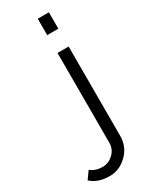

<svg xmlns="http://www.w3.org/2000/svg" viewBox="-349 -782 806 1015"><g transform="rotate(-30 54.0 -274.5)"><path d="M82 -630V-730H150V-630ZM-117 142 -84 96Q-57 120 -11 120Q25 120 53.5 93Q82 66 82 27V-521H150V23Q150 90 103.5 135.5Q57 181 -3 181Q-75 181 -117 142Z"/></g></svg>

Font: Raleway-v4020
Style: Regular
Weight: 400
Designer: Matt McInerney, Pablo Impallari, Rodrigo Fuenzalida
Foundry: Matt McInerney, Pablo Impallari, Rodrigo Fuenzalida
Version: Version 4.020;PS 004.020;hotconv 1.0.88;makeotf.lib2.5.64775